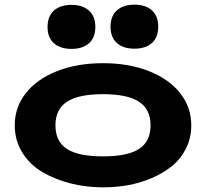

<svg xmlns="http://www.w3.org/2000/svg" viewBox="-20 -785 880 820"><path d="M796.9 -250Q796.9 -195.8 774.4 -150.9Q752 -106 714.6 -75.7Q677.2 -45.4 627.9 -24.4Q578.6 -3.4 526.4 5.9Q474.1 15.1 419.9 15.1Q348.1 15.1 282.2 -1.5Q216.3 -18.1 162.1 -49.6Q107.9 -81.1 75.4 -133.1Q43 -185.1 43 -250Q43 -326.2 89.6 -386.2Q136.2 -446.3 222.4 -480.7Q308.6 -515.1 419.9 -515.1Q531.2 -515.1 617.4 -480.7Q703.6 -446.3 750.2 -386.2Q796.9 -326.2 796.9 -250ZM210.2 -739.7Q183.1 -715.3 183.1 -669.9Q183.1 -624.5 210.2 -600.3Q237.3 -576.2 285.2 -576.2Q333 -576.2 360.1 -600.3Q387.2 -624.5 387.2 -669.9Q387.2 -715.3 360.1 -739.7Q333 -764.2 285.2 -764.2Q237.3 -764.2 210.2 -739.7ZM216.8 -250Q216.8 -180.7 265.9 -148.9Q314.9 -117.2 419.9 -117.2Q524.9 -117.2 574 -148.9Q623 -180.7 623 -250Q623 -318.4 573.7 -350.6Q524.4 -382.8 419.9 -382.8Q315.4 -382.8 266.1 -350.6Q216.8 -318.4 216.8 -250ZM479.2 -740.7Q452.1 -716.3 452.1 -670.9Q452.1 -625.5 479.2 -601.3Q506.3 -577.1 554.2 -577.1Q602.1 -577.1 628.9 -601.3Q655.8 -625.5 655.8 -670.9Q655.8 -716.3 628.9 -740.7Q602.1 -765.1 554.2 -765.1Q506.3 -765.1 479.2 -740.7Z"/></svg>

Font: Messapia Bold
Style: Regular
Weight: 400
Designer: Luca Marsano
Foundry: Collletttivo
Version: Version 1.000;FEAKit 1.0